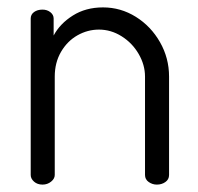

<svg xmlns="http://www.w3.org/2000/svg" viewBox="-20 -499 536 519"><path d="M95 0Q81 0 72 -8Q63 -16 63 -26V-449Q63 -459.8 72 -466.4Q81 -473 94.8 -473Q107.4 -473 116.2 -466Q125 -459 125 -449V-403Q142 -435 176.9 -457Q211.7 -479 258.5 -479Q306.3 -479 347.2 -453.5Q388 -428 412.5 -385Q437 -342 437 -292V-26Q437 -14 427.1 -7Q417.2 0 404 0Q392 0 382 -7Q372 -14 372 -26V-292Q372 -323.5 354.8 -353.2Q337.6 -382.8 308.8 -400.9Q280 -419 247.5 -419Q216.8 -419 189.4 -403.5Q162 -388 145 -358.9Q128 -329.8 128 -292V-26Q128 -16 118.1 -8Q108.2 0 95 0Z"/></svg>

Font: Dosis
Style: Regular
Weight: 400
Designer: Edgar Tolentino, Pablo Impallari, Igino Marini
Foundry: Edgar Tolentino, Pablo Impallari, Igino Marini
Version: Version 1.007;Glyphs 3.1.1 (3134)